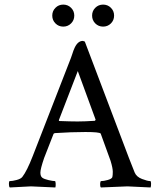

<svg xmlns="http://www.w3.org/2000/svg" viewBox="-20 -829 708 852"><path d="M401.4 -293 404.3 -297.9 325.2 -513.7 241.2 -295.9Q241.2 -292 243.2 -292Q293.9 -290 324.7 -290Q355.5 -290 401.4 -293ZM23.4 2.9Q19.5 -1 19.5 -13.2Q19.5 -25.4 23.4 -25.4Q35.2 -25.4 53.7 -30.3Q72.3 -35.2 79.1 -43.9Q99.6 -70.3 125 -135.7L294.9 -572.3Q296.9 -577.1 300.3 -587.9Q303.7 -598.6 305.7 -604Q307.6 -609.4 311.5 -617.7Q325.7 -647.5 347.7 -647.5L356.4 -644.5L551.8 -128.9Q569.3 -83 577.6 -63.5Q585.9 -43.9 610.4 -34.7Q634.8 -25.4 646.5 -25.4Q650.4 -25.4 650.4 -14.2Q650.4 -2.9 648.4 2.9Q550.8 -2 545.4 -2Q540 -2 427.7 2.9Q423.8 -1 424.3 -13.2Q424.8 -25.4 428.7 -25.4Q440.4 -25.4 458 -30.3Q475.6 -35.2 478.5 -43Q480.5 -50.8 480.5 -66.9Q480.5 -83 470.7 -115.2L426.8 -236.3Q421.9 -243.2 358.9 -243.2Q295.9 -243.2 222.7 -238.3L217.8 -235.4L175.8 -127.9Q159.2 -79.1 159.2 -63Q159.2 -46.9 167.5 -40.5Q175.8 -34.2 195.3 -29.8Q214.8 -25.4 223.6 -25.4Q226.6 -25.4 227.1 -13.7Q227.5 -2 225.6 2.9Q127.9 -2 117.2 -2Q106.4 -2 23.4 2.9ZM226.1 -725.1Q211.9 -739.3 211.9 -759.8Q211.9 -780.3 226.1 -794.4Q240.2 -808.6 260.7 -808.6Q281.2 -808.6 295.4 -794.4Q309.6 -780.3 309.6 -759.8Q309.6 -739.3 295.4 -725.1Q281.2 -710.9 260.7 -710.9Q240.2 -710.9 226.1 -725.1ZM402.8 -725.1Q388.7 -739.3 388.7 -759.8Q388.7 -780.3 402.8 -794.4Q417 -808.6 437.5 -808.6Q458 -808.6 472.2 -794.4Q486.3 -780.3 486.3 -759.8Q486.3 -739.3 472.2 -725.1Q458 -710.9 437.5 -710.9Q417 -710.9 402.8 -725.1Z"/></svg>

Font: CrimsonText-Roman
Style: Roman
Weight: 400
Version: Version 0.13